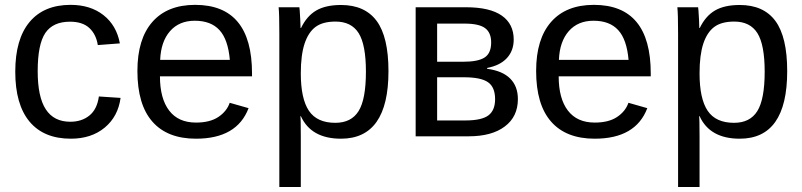

<svg xmlns="http://www.w3.org/2000/svg" viewBox="-20 -558 3285 786"><path d="M134.3 -266.6C134.3 -339.8 144.7 -391.9 165.5 -422.9C186.4 -453.8 220.1 -469.2 266.6 -469.2C300.8 -469.2 327.1 -460.6 345.7 -443.4C364.3 -426.1 375.8 -402.8 380.4 -373.5L470.7 -380.4C461.6 -429.5 439.2 -468.1 403.6 -496.1C367.9 -524.1 323.1 -538.1 269 -538.1C196.1 -538.1 140.1 -514.7 101.1 -468C62 -421.3 42.5 -353.5 42.5 -264.6C42.5 -175.1 61.9 -107 100.8 -60.3C139.7 -13.6 196.1 9.8 270 9.8C326 9.8 372.2 -5.4 408.7 -35.6C445.1 -65.9 466.8 -106.4 473.6 -157.2L384.8 -163.1C379.9 -127.9 366.9 -101.9 345.9 -85C325 -68 298.8 -59.6 267.6 -59.6C223 -59.6 189.6 -76.5 167.5 -110.4C145.3 -144.2 134.3 -196.3 134.3 -266.6Z M634.8 -245.6H1011.7V-257.3C1011.7 -444.5 934.1 -538.1 778.8 -538.1C703 -538.1 644.6 -514.8 603.8 -468.3C562.9 -421.7 542.5 -354.8 542.5 -267.6C542.5 -175.8 562.9 -106.6 603.8 -60.1C644.6 -13.5 704.1 9.8 782.2 9.8C894.2 9.8 966 -31.9 997.6 -115.2L920.4 -137.2C912.3 -113.8 896.7 -94.4 873.8 -79.1C850.8 -63.8 820.3 -56.2 782.2 -56.2C734 -56.2 697.4 -72.6 672.4 -105.5C647.3 -138.3 634.8 -185.1 634.8 -245.6ZM920.9 -313H635.7C637.7 -362.8 651.1 -401.9 676 -430.4C700.9 -458.9 734.7 -473.1 777.3 -473.1C821.3 -473.1 855 -460.4 878.4 -434.8C901.9 -409.3 916 -368.7 920.9 -313Z M1570.3 -266.6C1570.3 -360 1554.2 -428.5 1522 -472.2C1489.7 -515.8 1441.1 -537.6 1376 -537.6C1334 -537.6 1300.1 -530 1274.4 -514.9C1248.7 -499.8 1228 -475.9 1212.4 -443.4H1210.4C1210.4 -449.5 1210 -460.9 1209.2 -477.5C1208.4 -494.1 1207.7 -506.4 1207 -514.4C1206.4 -522.4 1205.9 -527 1205.6 -528.3H1120.6C1122.6 -510.7 1123.5 -474.8 1123.5 -420.4V207.5H1211.4V1C1211.4 -51.8 1210.8 -79.4 1209.5 -82H1211.9C1239.9 -20.8 1294.6 9.8 1376 9.8C1505.5 9.8 1570.3 -82.4 1570.3 -266.6ZM1478 -264.6C1478 -189.1 1468 -135.3 1448 -103.3C1428 -71.2 1396.2 -55.2 1352.5 -55.2C1302.7 -55.2 1266.8 -71.6 1244.6 -104.5C1222.5 -137.4 1211.4 -188.5 1211.4 -257.8C1211.4 -307.6 1216.6 -348.1 1226.8 -379.2C1237.1 -410.2 1252 -433.1 1271.7 -447.8C1291.4 -462.4 1318.7 -469.7 1353.5 -469.7C1396.8 -469.7 1428.4 -453.9 1448.2 -422.4C1468.1 -390.8 1478 -338.2 1478 -264.6Z M1887.7 -528.3H1681.6V0H1898.9C1961.8 0 2011 -13.4 2046.6 -40.3C2082.3 -67.1 2100.1 -104.5 2100.1 -152.3C2100.1 -187.2 2089.6 -215.2 2068.6 -236.3C2047.6 -257.5 2016.1 -270.8 1974.1 -276.4V-279.8C2009.6 -286.6 2036.6 -300.1 2055.2 -320.3C2073.7 -340.5 2083 -365.7 2083 -396C2083 -438.6 2066.7 -471.4 2034.2 -494.1C2001.6 -516.9 1952.8 -528.3 1887.7 -528.3ZM1769.5 -64.9V-241.7H1878.9C1925.5 -241.7 1958.4 -234.9 1977.8 -221.4C1997.2 -207.9 2006.8 -184.7 2006.8 -151.9C2006.8 -121.6 1997.7 -99.5 1979.5 -85.7C1961.3 -71.9 1929.7 -64.9 1884.8 -64.9ZM1769.5 -461.4H1881.8C1921.2 -461.4 1949.2 -455.2 1965.8 -442.9C1982.4 -430.5 1990.7 -411 1990.7 -384.3C1990.7 -355 1981.9 -334.5 1964.1 -322.8C1946.4 -311 1916.7 -305.2 1875 -305.2H1769.5Z M2267.1 -245.6H2644V-257.3C2644 -444.5 2566.4 -538.1 2411.1 -538.1C2335.3 -538.1 2276.9 -514.8 2236.1 -468.3C2195.2 -421.7 2174.8 -354.8 2174.8 -267.6C2174.8 -175.8 2195.2 -106.6 2236.1 -60.1C2276.9 -13.5 2336.4 9.8 2414.6 9.8C2526.5 9.8 2598.3 -31.9 2629.9 -115.2L2552.7 -137.2C2544.6 -113.8 2529.1 -94.4 2506.1 -79.1C2483.2 -63.8 2452.6 -56.2 2414.6 -56.2C2366.4 -56.2 2329.8 -72.6 2304.7 -105.5C2279.6 -138.3 2267.1 -185.1 2267.1 -245.6ZM2553.2 -313H2268.1C2270 -362.8 2283.4 -401.9 2308.3 -430.4C2333.3 -458.9 2367 -473.1 2409.7 -473.1C2453.6 -473.1 2487.3 -460.4 2510.7 -434.8C2534.2 -409.3 2548.3 -368.7 2553.2 -313Z M3202.6 -266.6C3202.6 -360 3186.5 -428.5 3154.3 -472.2C3122.1 -515.8 3073.4 -537.6 3008.3 -537.6C2966.3 -537.6 2932.5 -530 2906.7 -514.9C2881 -499.8 2860.4 -475.9 2844.7 -443.4H2842.8C2842.8 -449.5 2842.4 -460.9 2841.6 -477.5C2840.7 -494.1 2840 -506.4 2839.4 -514.4C2838.7 -522.4 2838.2 -527 2837.9 -528.3H2752.9C2754.9 -510.7 2755.9 -474.8 2755.9 -420.4V207.5H2843.8V1C2843.8 -51.8 2843.1 -79.4 2841.8 -82H2844.2C2872.2 -20.8 2926.9 9.8 3008.3 9.8C3137.9 9.8 3202.6 -82.4 3202.6 -266.6ZM3110.4 -264.6C3110.4 -189.1 3100.3 -135.3 3080.3 -103.3C3060.3 -71.2 3028.5 -55.2 2984.9 -55.2C2935.1 -55.2 2899.1 -71.6 2877 -104.5C2854.8 -137.4 2843.8 -188.5 2843.8 -257.8C2843.8 -307.6 2848.9 -348.1 2859.1 -379.2C2869.4 -410.2 2884.4 -433.1 2904.1 -447.8C2923.7 -462.4 2951 -469.7 2985.8 -469.7C3029.1 -469.7 3060.7 -453.9 3080.6 -422.4C3100.4 -390.8 3110.4 -338.2 3110.4 -264.6Z"/></svg>

Font: Arimo
Style: Regular
Weight: 400
Designer: Steve Matteson
Foundry: Monotype Imaging Inc.
Version: Version 1.32